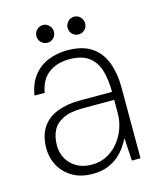

<svg xmlns="http://www.w3.org/2000/svg" viewBox="-105 -749 704 838"><g transform="rotate(-15 247.5 -330.0)"><path d="M211 12Q157 12 119.5 -10.5Q82 -33 62.5 -69Q43 -105 43 -147Q43 -204 67 -240.5Q91 -277 135 -294.5Q179 -312 237 -312H384Q384 -371 370.5 -412.5Q357 -454 325.5 -476Q294 -498 241 -498Q184 -498 146.5 -470Q109 -442 99 -384H53Q61 -436 87.5 -470.5Q114 -505 154.5 -521.5Q195 -538 241 -538Q311 -538 352 -509.5Q393 -481 411 -431.5Q429 -382 429 -320V0H390L384 -103Q376 -87 362.5 -67Q349 -47 328.5 -29Q308 -11 279 0.5Q250 12 211 12ZM217 -28Q257 -28 288 -45Q319 -62 340.5 -89.5Q362 -117 373 -149.5Q384 -182 384 -213V-276H242Q186 -276 152.5 -259.5Q119 -243 105 -214.5Q91 -186 91 -148Q91 -115 106 -88Q121 -61 149.5 -44.5Q178 -28 217 -28ZM168 -592Q152 -592 140 -603.5Q128 -615 128 -632Q128 -648 139.5 -660Q151 -672 168 -672Q184 -672 195.5 -660Q207 -648 207 -632Q207 -615 195.5 -603.5Q184 -592 168 -592ZM309 -592Q292 -592 280.5 -603.5Q269 -615 269 -632Q269 -648 280.5 -660Q292 -672 309 -672Q325 -672 336.5 -660Q348 -648 348 -632Q348 -615 336.5 -603.5Q325 -592 309 -592Z"/></g></svg>

Font: DM Sans 9pt ExtraLight
Style: Regular
Weight: 250
Version: Version 4.004;gftools[0.9.30]